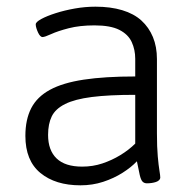

<svg xmlns="http://www.w3.org/2000/svg" viewBox="-20 -549 585 575"><path d="M221 6Q146 6 101 -31Q56 -68 56 -142Q56 -191 73.5 -225Q91 -259 129.5 -280Q168 -301 231 -310.5Q294 -320 385 -320V-373Q385 -400 374.5 -423Q364 -446 337.5 -459.5Q311 -473 263 -473Q219 -473 186 -464.5Q153 -456 133.5 -447Q114 -438 107 -438Q104 -438 100.5 -441.5Q97 -445 94 -451.5Q91 -458 89 -464.5Q87 -471 87 -476Q87 -483 103.5 -492Q120 -501 146.5 -509.5Q173 -518 204 -523.5Q235 -529 266 -529Q311 -529 346 -518.5Q381 -508 403.5 -487.5Q426 -467 438 -438Q450 -409 450 -372V-150Q450 -108 452.5 -80.5Q455 -53 457.5 -38Q460 -23 460 -17Q460 -13 456.5 -9.5Q453 -6 447 -4Q441 -2 434 -1Q427 0 420 0Q412 0 407 -5Q402 -10 398.5 -25Q395 -40 390 -66Q373 -48 347 -31.5Q321 -15 289 -4.5Q257 6 221 6ZM226 -50Q258 -50 286.5 -59.5Q315 -69 340.5 -84.5Q366 -100 385 -119V-265Q306 -265 255 -258.5Q204 -252 175 -237.5Q146 -223 135 -200.5Q124 -178 124 -145Q124 -99 149.5 -74.5Q175 -50 226 -50Z"/></svg>

Font: Asap Light
Style: Regular
Weight: 300
Designer: Pablo Cosgaya
Foundry: Omnibus-Type
Version: Version 3.001